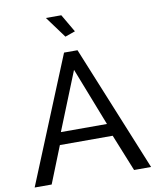

<svg xmlns="http://www.w3.org/2000/svg" viewBox="-98 -992 872 1067"><g transform="rotate(-10 338.5 -458.5)"><path d="M301 -710H377L667 0H571L487 -208H189L106 0H10ZM467 -278 339 -606 207 -278ZM235 -917H322L381 -816L324 -796Z"/></g></svg>

Font: Raleway Medium
Style: Regular
Weight: 500
Designer: Matt McInerney, Pablo Impallari, Rodrigo Fuenzalida
Foundry: Matt McInerney, Pablo Impallari, Rodrigo Fuenzalida
Version: Version 4.026